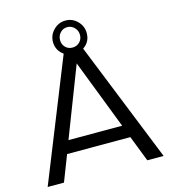

<svg xmlns="http://www.w3.org/2000/svg" viewBox="-130 -1021 1004 1126"><g transform="rotate(-15 371.5 -458.0)"><path d="M624 0H723L430 -730C459.3 -749.3 474 -777 474 -813C474 -841 464 -865.2 444 -885.5C424 -905.8 400 -916 372 -916C344 -916 319.8 -905.8 299.5 -885.5C279.2 -865.2 269 -841 269 -813C269 -779 283.3 -751.7 312 -731L19 0H118L179 -157H563ZM372 -876C388.7 -876 403 -869.8 415 -857.5C427 -845.2 433 -830.3 433 -813C433 -795.7 427.2 -781.2 415.5 -769.5C403.8 -757.8 389.3 -752 372 -752C354.7 -752 340.3 -757.8 329 -769.5C317.7 -781.2 312 -795.7 312 -813C312 -830.3 317.8 -845.2 329.5 -857.5C341.2 -869.8 355.3 -876 372 -876ZM208 -234 371 -656 534 -234Z"/></g></svg>

Font: Orkney
Style: Regular
Weight: 400
Designer: Samuel Oakes and Alfredo Marco Pradil
Foundry: Alfredo Marco Pradil
Version: 1.0; ttfautohint (v1.5)